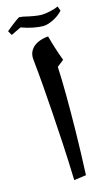

<svg xmlns="http://www.w3.org/2000/svg" viewBox="-124 -845 516 885"><g transform="rotate(-15 133.5 -402.5)"><path d="M115 -6Q112 -104 107.5 -182.5Q103 -261 98.5 -329Q94 -397 89 -460Q84 -523 77 -591Q74 -616 85.5 -635Q97 -654 119.5 -664.5Q142 -675 170 -677Q177 -650 187 -618.5Q197 -587 209 -555L177 -530Q180 -469 180.5 -392Q181 -315 179.5 -221Q178 -127 173 -14ZM10 -727 -2 -748Q58 -797 65 -797L82 -795Q111 -788 132.5 -784.5Q154 -781 167 -781Q184 -781 209 -786.5Q234 -792 248 -799L256 -777Q236 -755 208.5 -742Q181 -729 163 -729Q116 -729 58 -750Z"/></g></svg>

Font: Noto Naskh Arabic SemiBold
Style: Regular
Weight: 600
Designer: Monotype Design Team, David Williams, Mohamad Dakak and Nizar Qandah
Foundry: Monotype Imaging Inc.
Version: Version 2.016